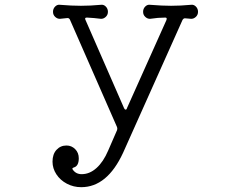

<svg xmlns="http://www.w3.org/2000/svg" viewBox="-20 -744 1040 797"><path d="M317 33Q285 33 257.5 18.5Q230 4 214 -20.5Q198 -45 198 -73Q198 -104 214.5 -122Q231 -140 256 -140Q277 -140 292 -125Q307 -110 307 -87Q307 -55 287 -49Q277 -46 282 -40Q295 -21 319 -21Q352 -21 380.5 -46.5Q409 -72 429 -119L466 -204Q468 -210 466 -216L270 -663Q266 -670 259 -669L230 -666Q219 -665 209.5 -673.5Q200 -682 200 -695Q200 -708 209 -717Q218 -726 230 -724Q254 -722 275 -721Q296 -720 316 -720Q336 -720 356 -721Q376 -722 398 -724Q410 -726 419 -717Q428 -708 428 -695Q428 -682 418.5 -673.5Q409 -665 398 -666Q385 -668 370.5 -669Q356 -670 342 -671H340Q330 -671 335 -661L495 -295Q498 -289 501 -289Q506 -289 507 -295L671 -661Q672 -663 672 -666Q672 -671 666 -671Q636 -671 604 -666Q593 -665 583.5 -673.5Q574 -682 574 -695Q574 -708 583 -717Q592 -726 604 -724Q629 -722 650 -721Q671 -720 690 -720Q710 -720 730 -721Q750 -722 772 -724Q784 -726 793 -717Q802 -708 802 -695Q802 -682 792.5 -673.5Q783 -665 772 -666L749 -668H747Q742 -668 738 -662L491 -110Q425 33 317 33Z"/></svg>

Font: Kiwi Maru Light
Style: Regular
Weight: 300
Designer: Hiroki-Chan
Version: Version 1.100